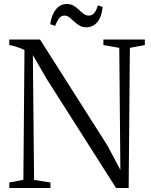

<svg xmlns="http://www.w3.org/2000/svg" viewBox="-20 -941 758 961"><path d="M26.5 0V-27.5L97 -41L102.5 -690Q97 -694 84 -699Q71 -704 55.8 -708.8Q40.5 -713.5 26.5 -715.5V-743H180.5L518 -212L582.5 -90.5L577 -701.5L497.5 -715.5V-743H705V-715.5L630 -701.5L624 0H561L212 -548.5L144.5 -665.5L150.5 -40.5L232.5 -27.5V0ZM411 -804.5Q391.5 -804.5 377 -813.5Q362.5 -822.5 350.8 -833.8Q339 -845 327.5 -854Q316 -863 302.5 -863Q285 -863 274.5 -847.8Q264 -832.5 256 -811.5L231.5 -820Q238 -867 259.8 -894Q281.5 -921 315 -921Q334.5 -921 349 -912.2Q363.5 -903.5 375.2 -892Q387 -880.5 398.5 -871.8Q410 -863 423.5 -863Q441 -863 451.8 -875.8Q462.5 -888.5 470 -914.5L494 -905.5Q488 -854 466.2 -829.2Q444.5 -804.5 411 -804.5Z"/></svg>

Font: Merriweather 96pt Light
Style: Regular
Weight: 300
Version: Version 2.100